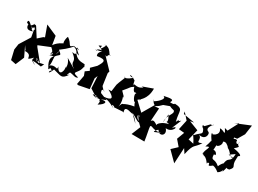

<svg xmlns="http://www.w3.org/2000/svg" viewBox="-42 -1792 4072 3026"><g transform="rotate(30 1994.0 -279.0)"><path d="M278 -335 177 -494C139 -554 99 -440 135 -426C144 -592 150 -501 95 -468C0 -564 22 -475 22 -475L54 -462C54 -462 37 -352 171 -401C126 -419 68 -484 177 -452C101 -494 212 -462 173 -430L195 -306L75 -114L59 -9L99 162L193 181L258 26L172 -154C227 -69 214 -106 217 -72C392 -82 247 94 394 -53C394 -23 349 0 468 42C392 -4 351 -13 556 15L585 -40C406 -9 556 -3 432 -45C526 -87 439 43 432 -89C376 -118 455 -43 517 -24L354 -224L341 -249L547 -333L516 -521L313 -610L383 -416L358 -406Z M586 -262 624 -254C574 -175 528 -203 654 -226C593 -171 626 -92 679 -6C744 -92 608 -78 738 -17C688 5 705 93 760 -49C911 -15 925 26 1014 -102C997 -90 953 -42 1001 -134C1079 -128 1111 -93 1152 -129C982 -171 1133 -174 1146 -326L1050 -306C1166 -318 1165 -295 1136 -361C1028 -363 987 -378 926 -459C1074 -391 907 -488 902 -531C984 -494 958 -510 844 -527C765 -453 805 -530 693 -604C673 -579 653 -411 730 -498C565 -442 537 -346 532 -351C522 -343 636 -280 590 -225ZM854 -316C960 -194 878 -76 903 -194C916 -64 857 -1 794 -124C811 -30 756 -147 648 -55C707 -83 626 -255 692 -345L635 -181C696 -318 786 -266 671 -357C799 -450 851 -518 847 -518C935 -502 976 -397 870 -431C1035 -304 890 -309 1028 -212C971 -247 913 -282 854 -316Z M1178 -728 1261 -688C1123 -662 1246 -628 1165 -646L1344 -687C1305 -702 1201 -643 1238 -570C1409 -598 1387 -546 1323 -441L1236 -355L1258 -312L1192 -265L1218 -197L1187 -31L1215 -25L1401 -61L1383 -248L1460 -431L1405 -322L1417 -86L1567 10C1394 -26 1547 -22 1561 -24C1599 29 1556 -17 1628 4C1585 42 1659 -30 1630 88C1741 21 1754 -41 1632 -9L1719 -45L1553 -111L1547 4C1659 -105 1528 -66 1596 -70L1572 -134C1595 -212 1670 -72 1558 -197L1551 -210L1521 -421L1531 -458L1348 -650C1416 -626 1345 -664 1420 -691C1401 -630 1371 -836 1225 -774L1289 -796C1243 -702 1210 -665 1228 -750Z M1945 -533C1819 -618 1813 -541 1910 -560C1758 -432 1770 -539 1795 -497C1706 -277 1742 -377 1714 -205L1659 -204C1813 -125 1793 -81 1658 -69C1670 -39 1694 -92 1872 14C1764 -59 1916 -10 1866 -5L2037 -15C2083 32 1960 -123 2137 -69C2165 -60 2214 -75 2297 52L2168 -78C2344 11 2333 47 2356 -63L2277 -81C2345 -162 2333 -69 2239 -190L2336 -2C2242 -56 2256 -92 2290 -147L2136 -292C2221 -368 2116 -246 2179 -316C2145 -318 2277 -366 2274 -575L2087 -508H2121C2018 -421 1949 -528 1966 -441ZM2073 -370C2020 -357 2135 -167 2117 -271C2114 -246 2126 -216 2148 -177C1978 -151 1914 -78 1985 -114C1960 -141 1941 -92 1917 -8C1980 -168 1864 -268 1944 -208L1835 -320C1838 -304 1827 -322 1837 -277C1987 -451 1908 -385 1991 -445C2022 -326 2081 -388 2036 -383Z M2625 13C2579 33 2675 -86 2667 -36C2727 43 2829 -40 2746 -128C2874 -107 2924 -287 2829 -182L2900 -352C2812 -273 2912 -437 2834 -294C2785 -478 2849 -527 2674 -535C2699 -517 2603 -508 2602 -519C2645 -587 2577 -576 2460 -551C2542 -530 2410 -416 2362 -398C2329 -486 2368 -368 2414 -356C2363 -270 2313 -183 2262 -97L2322 -10L2392 59L2326 221L2560 223L2548 147L2523 13C2500 -111 2572 24 2724 -29ZM2595 -96C2504 -163 2499 -117 2484 -108L2500 -345L2417 -339C2487 -379 2482 -380 2528 -424L2664 -474C2644 -499 2565 -467 2717 -434C2764 -381 2649 -329 2663 -183L2676 -339C2788 -150 2611 -248 2761 -209C2559 -165 2574 -28 2629 -150Z M3147 -155 3195 -348 3022 -415 3090 -428 2882 -464 2874 -506 2972 -395 2934 -218 3035 -209 2984 -73 3072 29 2975 121 3139 285 3154 -1 3207 79C3255 -143 3283 -81 3366 -211C3230 -150 3356 -267 3236 -309C3378 -248 3406 -409 3349 -418C3315 -435 3305 -468 3374 -556L3370 -537L3328 -533L3259 -461C3167 -478 3320 -359 3245 -445C3319 -318 3281 -366 3181 -251C3100 -304 3174 -285 3245 -133Z M3454 -262 3431 -191C3550 -258 3443 -148 3451 -69C3400 -97 3508 -61 3452 -60C3566 -56 3587 79 3589 12C3655 -19 3578 99 3689 8C3648 15 3708 -11 3798 66C3895 12 3846 -87 3864 19C3915 -127 3853 -40 3940 -64C4023 -154 3941 -123 3951 -255L3953 -316C4034 -350 3896 -381 3834 -390C3960 -499 3825 -414 3868 -535C3856 -408 3798 -526 3820 -507C3819 -564 3698 -495 3761 -495C3744 -622 3721 -540 3552 -597C3647 -446 3573 -563 3487 -553C3573 -450 3391 -381 3428 -431C3367 -432 3550 -221 3468 -320ZM3814 -262 3905 -325C3901 -131 3817 -269 3810 -51C3855 -158 3784 -89 3758 -19C3646 -117 3614 -21 3610 -154C3668 -126 3627 -222 3568 -208L3573 -303C3571 -261 3672 -336 3630 -404C3628 -362 3652 -471 3767 -332C3734 -368 3720 -344 3730 -352C3816 -341 3832 -218 3911 -251ZM3710 -774 3574 -514 3805 -547 3878 -670 3903 -843 3641 -736Z"/></g></svg>

Font: Asimov Silicon
Style: Regular
Weight: 400
Designer: Google
Version: Version 2.000980; 2014